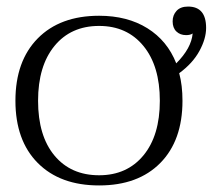

<svg xmlns="http://www.w3.org/2000/svg" viewBox="-20 -555 648 585"><path d="M526 -332Q536 -295 536 -248Q536 -127 468.5 -58.5Q401 10 282 10Q163 10 95 -58.5Q27 -127 27 -248Q27 -369 95 -438Q163 -507 282 -507Q368 -507 429 -469Q490 -431 517 -362Q563 -408 567 -453Q560 -448 547 -448Q529 -448 517.5 -459Q506 -470 506 -490Q506 -509 518 -522Q530 -535 553 -535Q608 -535 608 -470Q608 -437 587.5 -399.5Q567 -362 526 -332ZM467 -248Q467 -354 417 -415Q367 -476 282 -476Q196 -476 146 -415Q96 -354 96 -248Q96 -141 146 -81Q196 -21 282 -21Q367 -21 417 -81.5Q467 -142 467 -248Z"/></svg>

Font: Trirong Light
Style: Regular
Weight: 300
Designer: Katatrad Team
Foundry: CadsonDemak
Version: Version 1.001